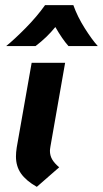

<svg xmlns="http://www.w3.org/2000/svg" viewBox="-20 -714 400 746"><path d="M42 -106Q42 -122 45 -141L103 -470H233L176 -145Q174 -133 174 -128Q174 -110 182.5 -95Q191 -80 210 -64L123 12Q81 -12 61.5 -40Q42 -68 42 -106ZM155 -694H265Q281 -649 309.5 -604Q338 -559 360 -535H246Q222 -562 195 -609Q162 -568 118 -535H4Q36 -561 79.5 -605Q123 -649 155 -694Z"/></svg>

Font: KoHo
Style: Bold Italic
Weight: 700
Italic angle: -10°
Version: Version 1.000; ttfautohint (v1.6)